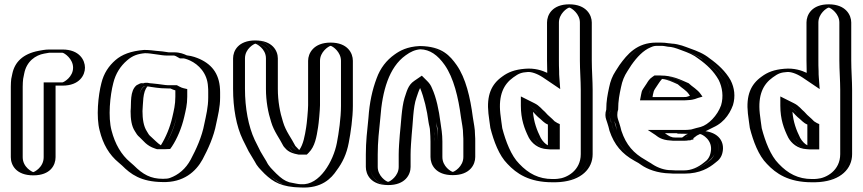

<svg xmlns="http://www.w3.org/2000/svg" viewBox="-20 -777 3990 888"><path d="M217 -50V-381H269C314 -381 353 -419 353 -464C353 -509 314 -548 269 -548H207C196 -548 184 -546 170 -543C111 -532 69 -496 57 -438L52 -413C51 -403 50 -391 50 -376V-50C50 -4 88 34 134 34C180 34 217 -4 217 -50ZM202 -50V-396H269C306 -396 338 -428 338 -464C338 -500 305 -533 269 -533H207C198 -533 186 -531 173 -528C119 -518 82 -487 72 -435L67 -411C66 -403 65 -390 65 -376V-50C65 -12 96 19 133 19C170 19 202 -12 202 -50ZM202 -50C202 -12 170 19 133 19C96 19 65 -12 65 -50V-376C65 -390 66 -403 67 -411L72 -435C82 -487 119 -518 173 -528C186 -531 198 -533 207 -533H269C305 -533 338 -500 338 -464C338 -428 306 -396 269 -396H202ZM217 -50C217 -4 180 34 134 34C88 34 50 -4 50 -50V-376C50 -391 51 -404 52 -413L57 -438C69 -496 111 -532 170 -543C183 -546 195 -548 207 -548H269C314 -548 353 -509 353 -464C353 -419 314 -381 269 -381H217ZM182 -50C182 -2 137 19 134 19C131 19 85 -2 85 -50V-376C85 -390 86 -403 87 -412L92 -437C103 -494 145 -522 184 -529C193 -531 205 -533 207 -533H269C278 -532 318 -505 318 -464C318 -421 276 -397 269 -396H182ZM237 -50V-381H269C348 -381 373 -430 373 -464C373 -498 348 -548 269 -548H207C186 -548 172 -544 159 -542C85 -528 48 -489 37 -436L32 -412C31 -403 30 -390 30 -376V-50C30 -14 54 34 134 34C214 34 237 -14 237 -50Z M811 -356V-330C811 -293 804 -268 797 -237C786 -187 766 -140 741 -103H740C739 -102 739 -102 738 -102H718C692 -111 676 -133 657 -149C649 -155 644 -164 638 -174C624 -195 619 -228 619 -263C623 -301 619 -360 645 -377C645 -378 645 -378 646 -378C649 -379 651 -379 654 -379H655C662 -378 670 -377 680 -376C704 -374 731 -368 755 -368H781C791 -363 799 -359 811 -356ZM648 -546C599 -542 565 -530 536 -504C505 -477 481 -441 469 -395C454 -337 443 -236 461 -171C477 -108 508 -56 551 -20L567 -6C608 35 652 65 733 65C754 66 773 63 788 58C837 41 872 8 896 -36C921 -84 948 -142 960 -203C968 -241 978 -280 978 -326V-350C978 -359 978 -368 977 -376C974 -441 932 -485 885 -507C870 -514 851 -522 830 -522C816 -531 801 -535 785 -535H755C754 -535 752 -535 749 -536C732 -539 712 -541 695 -542C679 -544 670 -546 648 -546ZM604 -264V-263C604 -226 608 -191 625 -166C631 -156 637 -146 648 -137C666 -121 684 -98 716 -87H741L749 -88C776 -129 799 -179 812 -234C819 -265 826 -291 826 -330V-368L815 -371C804 -374 795 -377 785 -383H755C733 -383 707 -389 681 -391C670 -392 663 -393 656 -394H654C645 -394 639 -390 634 -387C600 -359 607 -297 604 -264ZM826 -507C814 -515 800 -520 785 -520H755C737 -520 715 -526 694 -527C677 -529 671 -531 649 -531C603 -528 573 -516 546 -493C517 -468 495 -434 484 -391C469 -335 459 -236 476 -175C491 -114 520 -65 561 -31L577 -17C617 23 655 50 733 50C753 51 770 49 783 44C828 28 860 -2 883 -43C908 -90 934 -147 945 -206C953 -245 963 -282 963 -326V-350C963 -359 963 -367 962 -375C959 -434 923 -472 879 -493C864 -500 847 -507 830 -507ZM634 -387C634 -387 641 -392 642 -393C646 -394 650 -394 654 -394H656C663 -393 670 -392 681 -391C707 -389 733 -383 755 -383H785C795 -377 804 -374 815 -371L826 -368V-330C826 -291 819 -265 812 -234C799 -179 776 -129 749 -88L741 -87H716C684 -98 666 -121 648 -137C637 -146 631 -156 625 -166C608 -191 604 -226 604 -263V-264C607 -297 600 -359 634 -387ZM826 -507H830C847 -507 864 -500 879 -493C923 -472 959 -434 962 -375C963 -367 963 -359 963 -350V-326C963 -282 953 -245 945 -206C934 -147 908 -90 883 -43C860 -2 828 28 783 44C770 49 753 51 733 50C655 50 617 23 577 -17L561 -31C520 -65 491 -114 476 -175C459 -236 469 -335 484 -391C495 -434 517 -468 546 -493C573 -516 603 -528 649 -531C687 -531 721 -520 755 -520H785C800 -520 814 -515 826 -507ZM619 -263C619 -227 624 -196 638 -174C645 -163 648 -156 657 -149C677 -131 691 -112 718 -102H741C765 -140 785 -187 797 -237C804 -269 811 -293 811 -330V-356C799 -359 791 -363 781 -368H755C731 -368 704 -374 680 -376C669 -377 662 -377 654 -379C652 -379 650 -378 648 -378C618 -360 623 -304 619 -263ZM830 -522C851 -522 870 -514 885 -507C932 -485 974 -441 977 -376C978 -368 978 -359 978 -350V-326C978 -280 968 -241 960 -203C948 -142 921 -84 896 -36C872 8 837 41 788 58C773 63 754 66 733 65C652 65 608 35 567 -6L551 -20C508 -56 477 -108 461 -171C443 -236 454 -337 469 -395C481 -441 505 -477 536 -504C565 -530 599 -542 648 -546H649C672 -546 678 -544 695 -542C714 -541 741 -535 755 -535H785C802 -535 817 -529 830 -522ZM584 -263C584 -227 588 -194 604 -170C610 -160 615 -151 626 -142C643 -127 657 -103 697 -90L706 -87H744L767 -88L775 -99C800 -137 820 -185 832 -236C839 -267 846 -292 846 -330V-365L829 -369C822 -371 818 -372 809 -377L798 -383H755C744 -383 719 -388 686 -391C673 -392 672 -392 663 -394H654C644 -394 635 -393 628 -391L612 -383C579 -356 588 -299 584 -263ZM755 -520H785C785 -520 790 -520 801 -513L812 -507H830C831 -507 844 -504 859 -497C898 -479 939 -439 942 -376C943 -368 943 -359 943 -350V-326C943 -281 933 -242 925 -204C914 -144 887 -86 862 -39C839 4 805 32 766 46C758 49 748 50 734 50H733C677 50 641 30 599 -12L582 -27C541 -61 512 -111 496 -173C479 -236 489 -336 504 -393C515 -438 538 -472 567 -497C593 -520 617 -528 651 -531C681 -531 725 -520 755 -520ZM755 -368H768C776 -364 784 -361 791 -359V-330C791 -292 784 -266 777 -235C766 -187 747 -142 724 -105C708 -115 695 -130 679 -144C670 -151 665 -159 659 -170C644 -193 639 -227 639 -263C642 -296 639 -353 662 -377C691 -374 712 -368 755 -368ZM844 -521C831 -527 813 -535 785 -535H760C742 -538 720 -541 701 -542C689 -543 675 -546 649 -546H646C585 -541 544 -525 514 -499C483 -472 460 -438 449 -393C434 -336 424 -236 441 -173C456 -111 485 -61 529 -25L545 -11C584 28 631 64 732 65C828 68 886 17 917 -40C942 -87 969 -145 980 -205C988 -243 998 -281 998 -326V-350C998 -429 965 -476 904 -504C890 -510 871 -518 844 -521Z M1078 -507C1078 -552 1117 -590 1162 -590C1207 -590 1245 -552 1245 -507V-366C1245 -310 1256 -258 1269 -215C1281 -174 1304 -142 1324 -108L1325 -106C1332 -99 1344 -83 1359 -79L1369 -77H1376C1401 -102 1409 -145 1416 -189C1419 -204 1425 -272 1425 -290V-496C1425 -541 1464 -580 1509 -580C1554 -580 1592 -541 1592 -496V-287C1592 -232 1582 -161 1573 -115C1563 -61 1543 -21 1516 15C1488 56 1440 95 1371 90C1345 90 1323 83 1301 79C1268 69 1250 55 1226 32C1206 10 1191 -2 1178 -28C1170 -42 1159 -60 1151 -73L1124 -127C1094 -191 1078 -276 1078 -366ZM1093 -507C1093 -544 1125 -575 1162 -575C1199 -575 1230 -544 1230 -507V-366C1230 -308 1241 -255 1255 -211C1269 -165 1295 -132 1313 -97C1323 -87 1336 -68 1356 -64L1368 -62H1382C1416 -89 1424 -140 1431 -186C1434 -203 1440 -269 1440 -290V-496C1440 -532 1473 -565 1509 -565C1545 -565 1577 -533 1577 -496V-287C1577 -233 1567 -164 1558 -118C1548 -66 1530 -29 1504 6C1478 45 1435 80 1372 75H1371C1348 75 1327 68 1305 64C1275 55 1260 43 1237 21C1215 -2 1203 -11 1191 -35C1183 -50 1171 -68 1164 -80L1137 -134C1108 -195 1093 -278 1093 -366ZM1093 -507V-366C1093 -278 1108 -195 1137 -134L1164 -80C1171 -68 1183 -50 1191 -35C1203 -11 1215 -2 1237 21C1260 43 1275 55 1305 64C1327 68 1348 75 1371 75H1372C1435 80 1478 45 1504 6C1530 -29 1548 -66 1558 -118C1567 -164 1577 -233 1577 -287V-496C1577 -533 1545 -565 1509 -565C1473 -565 1440 -532 1440 -496V-290C1440 -269 1434 -203 1431 -186C1424 -140 1416 -89 1382 -62H1368L1356 -64C1332 -70 1319 -91 1313 -97C1295 -132 1269 -165 1255 -211C1241 -255 1230 -308 1230 -366V-507C1230 -544 1198 -575 1161 -575C1124 -575 1093 -544 1093 -507ZM1078 -507V-366C1078 -276 1094 -191 1124 -127L1151 -73C1158 -60 1170 -42 1178 -28C1192 0 1205 10 1226 32C1262 66 1303 90 1371 90C1440 95 1488 56 1516 15C1544 -22 1563 -61 1573 -115C1582 -161 1592 -232 1592 -287V-496C1592 -541 1554 -580 1509 -580C1464 -580 1425 -541 1425 -496V-290C1425 -271 1419 -205 1416 -189C1409 -144 1401 -102 1376 -77H1369L1359 -79C1342 -84 1332 -98 1325 -106C1306 -143 1282 -173 1269 -215C1256 -258 1245 -310 1245 -366V-507C1245 -552 1206 -590 1161 -590C1116 -590 1078 -552 1078 -507ZM1113 -507C1113 -553 1157 -575 1161 -575C1165 -575 1210 -553 1210 -507V-366C1210 -309 1220 -256 1234 -213C1247 -169 1273 -137 1291 -101C1297 -95 1307 -75 1343 -66L1361 -62H1399L1408 -71C1437 -100 1444 -144 1451 -188C1454 -204 1460 -271 1460 -290V-496C1460 -537 1499 -563 1509 -565C1520 -563 1557 -536 1557 -496V-287C1557 -232 1547 -162 1538 -116C1522 -32 1458 81 1374 75H1371C1360 75 1344 71 1318 66C1296 59 1281 48 1258 26C1237 4 1224 -6 1212 -31C1204 -45 1192 -63 1185 -76L1158 -130C1129 -192 1113 -277 1113 -366ZM1058 -507V-366C1058 -277 1073 -193 1103 -131L1130 -77C1138 -64 1149 -46 1157 -32C1170 -6 1182 4 1204 27C1245 66 1284 88 1369 90C1468 96 1513 47 1537 11C1564 -25 1583 -64 1593 -117C1602 -163 1612 -233 1612 -287V-496C1612 -531 1588 -580 1509 -580C1430 -580 1405 -530 1405 -496V-290C1405 -270 1399 -204 1396 -188C1390 -150 1383 -109 1364 -83C1356 -91 1351 -97 1346 -102C1328 -138 1302 -169 1289 -213C1275 -256 1265 -309 1265 -366V-507C1265 -542 1240 -590 1161 -590C1082 -590 1058 -542 1058 -507Z M1776 79C1821 79 1859 40 1859 -5V-63C1859 -89 1862 -127 1864 -152C1870 -204 1873 -278 1886 -322C1896 -350 1903 -380 1925 -395C1933 -387 1939 -378 1944 -366C1963 -324 1975 -265 1982 -211C1985 -195 1989 -183 1989 -169C1990 -163 1990 -155 1990 -146C1991 -137 1991 -130 1991 -123V-51C1991 -5 2029 33 2074 33C2119 33 2158 -5 2158 -51V-123C2158 -132 2158 -141 2157 -152C2157 -186 2151 -205 2147 -235C2135 -328 2114 -419 2071 -480C2039 -526 1998 -564 1922 -564C1882 -562 1850 -549 1826 -529C1788 -502 1761 -466 1743 -418C1722 -364 1709 -305 1704 -232C1698 -175 1692 -122 1692 -63V-5C1692 40 1731 79 1776 79ZM2143 -123V-51C2143 -14 2111 18 2074 18C2037 18 2006 -13 2006 -51V-123C2006 -156 2001 -188 1997 -213C1990 -268 1978 -329 1958 -372C1952 -387 1945 -397 1936 -406L1927 -414L1917 -407C1888 -388 1881 -353 1872 -327C1856 -281 1855 -204 1849 -153C1847 -127 1844 -90 1844 -63V-5C1844 32 1812 64 1775 64C1738 64 1707 32 1707 -5V-63C1707 -121 1713 -173 1719 -231C1724 -303 1737 -360 1757 -413C1774 -459 1800 -492 1835 -517C1859 -534 1884 -547 1922 -549C1993 -549 2028 -515 2059 -471C2099 -413 2120 -325 2132 -233C2136 -202 2142 -184 2142 -152C2143 -142 2143 -131 2143 -123ZM2142 -152C2142 -184 2136 -202 2132 -233C2120 -325 2099 -413 2059 -471C2028 -515 1993 -549 1922 -549C1885 -547 1857 -535 1835 -517C1800 -492 1774 -459 1757 -413C1737 -360 1724 -303 1719 -231C1713 -173 1707 -121 1707 -63V-5C1707 32 1738 64 1775 64C1812 64 1844 32 1844 -5V-63C1844 -90 1847 -127 1849 -153C1855 -205 1858 -278 1872 -326C1880 -353 1889 -388 1917 -407L1927 -414L1936 -406C1945 -397 1952 -387 1958 -372C1978 -329 1990 -268 1997 -213C1999 -199 2004 -188 2004 -170C2005 -159 2006 -136 2006 -123V-51C2006 -13 2037 18 2074 18C2111 18 2143 -14 2143 -51V-123C2143 -131 2143 -142 2142 -152ZM1989 -170C1989 -185 1985 -194 1982 -211C1975 -265 1963 -324 1944 -366C1938 -380 1933 -387 1925 -395C1903 -380 1896 -351 1886 -322C1871 -280 1870 -204 1864 -152C1862 -127 1859 -89 1859 -63V-5C1859 40 1820 79 1775 79C1730 79 1692 40 1692 -5V-63C1692 -122 1698 -175 1704 -232C1709 -305 1722 -364 1743 -418C1761 -466 1788 -502 1826 -529C1851 -547 1880 -562 1922 -564C1999 -564 2039 -526 2071 -480C2114 -418 2135 -328 2147 -235C2151 -205 2157 -186 2157 -152C2158 -142 2158 -131 2158 -123V-51C2158 -5 2119 33 2074 33C2029 33 1991 -5 1991 -51V-123C1991 -135 1989 -160 1989 -170ZM1775 64C1766 63 1727 37 1727 -5V-63C1727 -121 1733 -173 1739 -231C1748 -357 1779 -466 1856 -521C1879 -538 1900 -547 1924 -549C1968 -548 2004 -523 2037 -476C2078 -417 2100 -327 2112 -234C2116 -204 2122 -185 2122 -152C2123 -141 2123 -132 2123 -123V-51C2123 -6 2080 18 2074 18C2067 17 2026 -6 2026 -51V-123C2026 -157 2021 -185 2017 -212C2010 -267 1998 -326 1978 -369C1973 -382 1966 -392 1957 -401L1931 -427L1896 -403C1866 -383 1861 -352 1851 -324C1837 -278 1835 -205 1829 -153C1827 -127 1824 -89 1824 -63V-5C1824 37 1784 63 1775 64ZM2178 -123C2178 -131 2178 -142 2177 -152C2177 -185 2171 -204 2167 -234C2155 -327 2134 -416 2092 -476C2062 -518 2025 -563 1923 -564H1920C1863 -561 1830 -543 1805 -525C1767 -498 1739 -462 1722 -415C1702 -362 1689 -304 1684 -231C1678 -173 1672 -121 1672 -63V-5C1672 30 1695 79 1775 79C1855 79 1879 30 1879 -5V-63C1879 -89 1882 -127 1884 -153C1890 -205 1890 -281 1906 -325C1911 -340 1916 -356 1923 -370C1941 -326 1955 -268 1962 -212C1964 -197 1969 -186 1969 -169C1970 -159 1971 -135 1971 -123V-51C1971 -16 1994 33 2074 33C2154 33 2178 -16 2178 -51Z M2535 66C2447 66 2392 32 2349 -14C2309 -54 2285 -121 2268 -183C2264 -206 2263 -224 2259 -251C2250 -338 2273 -391 2324 -427C2352 -447 2374 -456 2414 -459C2457 -463 2493 -445 2520 -427L2532 -419C2531 -428 2531 -438 2531 -448C2530 -465 2530 -482 2530 -497V-673C2530 -718 2568 -757 2613 -757C2658 -757 2697 -718 2697 -673V-497C2697 -484 2697 -469 2698 -453C2698 -422 2701 -391 2701 -362V-64C2701 24 2626 66 2535 66ZM2534 -197C2526 -200 2519 -205 2513 -210L2502 -221C2493 -228 2486 -235 2481 -240L2468 -254C2454 -265 2441 -281 2424 -290V-288C2424 -227 2439 -184 2460 -143C2471 -124 2485 -111 2506 -104C2510 -103 2514 -102 2518 -102C2523 -101 2529 -101 2534 -101ZM2686 -362C2686 -401 2682 -454 2682 -497V-673C2682 -709 2649 -742 2613 -742C2577 -742 2545 -710 2545 -673V-497C2545 -482 2545 -466 2546 -448C2546 -438 2546 -429 2547 -420L2549 -390L2512 -415C2486 -432 2453 -447 2415 -444C2377 -441 2359 -434 2333 -415C2287 -382 2265 -336 2274 -253C2278 -226 2279 -208 2283 -186C2299 -126 2324 -60 2360 -24C2402 20 2451 51 2535 51C2545 51 2555 51 2564 50C2632 45 2686 3 2686 -64ZM2523 -221 2512 -232C2504 -239 2496 -246 2492 -250L2478 -265C2466 -275 2452 -292 2431 -303L2409 -314V-288C2409 -224 2426 -179 2447 -136C2464 -106 2489 -86 2534 -86H2549V-207C2540 -211 2529 -216 2523 -221ZM2686 -362V-64C2686 3 2632 45 2564 50C2555 51 2545 51 2535 51C2451 51 2402 20 2360 -24C2324 -60 2299 -126 2283 -186C2279 -208 2278 -226 2274 -253C2265 -336 2287 -382 2333 -415C2359 -434 2377 -441 2415 -444C2453 -447 2486 -432 2512 -415L2549 -390L2547 -420C2546 -429 2546 -438 2546 -448C2545 -466 2545 -482 2545 -497V-673C2545 -710 2577 -742 2613 -742C2649 -742 2682 -709 2682 -673V-497C2682 -454 2686 -401 2686 -362ZM2549 -207V-86H2534C2489 -86 2463 -106 2447 -136C2426 -179 2409 -224 2409 -288V-314L2431 -303C2452 -292 2466 -275 2478 -265L2492 -250C2496 -246 2504 -239 2512 -232L2523 -221C2529 -216 2540 -211 2549 -207ZM2701 -64V-362C2701 -402 2697 -455 2697 -497V-673C2697 -718 2658 -757 2613 -757C2568 -757 2530 -718 2530 -673V-497C2530 -474 2530 -442 2532 -419L2520 -427C2493 -445 2457 -463 2414 -459C2374 -456 2351 -447 2324 -427C2273 -391 2250 -338 2259 -251C2263 -224 2264 -207 2268 -183C2284 -122 2309 -54 2349 -14C2392 32 2447 66 2535 66C2625 66 2701 24 2701 -64ZM2460 -143C2439 -186 2424 -227 2424 -288V-290C2441 -281 2454 -266 2468 -254L2481 -240C2486 -235 2494 -227 2502 -221L2513 -210C2519 -205 2526 -200 2534 -197V-101C2495 -101 2475 -117 2460 -143ZM2666 -362V-64C2666 12 2601 47 2559 50C2551 51 2544 51 2535 51C2472 51 2424 26 2381 -20C2344 -57 2319 -123 2303 -184C2299 -207 2298 -225 2294 -252C2285 -337 2309 -387 2354 -419C2380 -438 2392 -442 2421 -444C2437 -445 2462 -438 2491 -419L2571 -365L2567 -419C2566 -428 2566 -438 2566 -448C2565 -466 2565 -482 2565 -497V-673C2565 -713 2602 -740 2613 -742C2624 -740 2662 -713 2662 -673V-497C2662 -454 2666 -403 2666 -362ZM2558 -208C2554 -210 2549 -213 2545 -216L2534 -227C2526 -234 2518 -241 2513 -246L2500 -260C2487 -270 2476 -288 2451 -300L2389 -331V-288C2389 -226 2405 -182 2426 -140C2440 -115 2468 -89 2512 -87C2521 -86 2526 -86 2534 -86H2569V-203ZM2511 -440C2488 -451 2453 -463 2408 -459C2360 -455 2330 -443 2303 -423C2252 -387 2230 -336 2239 -252C2243 -225 2244 -209 2248 -185C2264 -123 2288 -58 2327 -19C2369 26 2427 66 2535 66C2547 66 2558 66 2570 65C2668 57 2721 4 2721 -64V-362C2721 -402 2717 -454 2717 -497V-673C2717 -707 2692 -757 2613 -757C2534 -757 2510 -708 2510 -673V-497C2510 -480 2511 -460 2511 -440ZM2514 -201V-105C2502 -111 2490 -123 2481 -139C2463 -175 2449 -212 2445 -260L2446 -259L2459 -245C2464 -240 2472 -232 2480 -226L2492 -215C2498 -210 2504 -205 2514 -201Z M3064 -410C3054 -411 3042 -413 3032 -413H3026C3018 -408 3010 -395 3005 -387L2989 -363C2983 -354 2983 -350 2980 -338L2978 -328H3136C3144 -328 3151 -328 3158 -329C3169 -329 3178 -333 3188 -336C3175 -356 3153 -366 3136 -383C3114 -392 3091 -403 3067 -409C3066 -410 3065 -410 3064 -410ZM3186 -164 3174 -158C3167 -152 3161 -149 3153 -143C3152 -143 3152 -143 3152 -142C3149 -141 3146 -141 3144 -141H3103C3100 -141 3094 -141 3087 -142C3065 -142 3054 -152 3040 -161H3136C3154 -161 3170 -162 3186 -164ZM3220 -172C3270 -171 3314 -128 3302 -72C3297 -49 3286 -32 3267 -19C3238 5 3199 26 3145 26H3103C3098 26 3091 26 3082 25C3026 25 2989 3 2954 -18L2936 -29C2878 -61 2842 -102 2819 -170C2816 -182 2813 -193 2809 -206C2803 -219 2800 -232 2800 -245C2800 -254 2801 -262 2804 -271C2804 -311 2810 -341 2817 -374C2823 -405 2833 -428 2848 -452L2866 -480C2892 -517 2921 -551 2964 -569C2981 -576 2998 -580 3015 -580H3035C3044 -580 3054 -579 3063 -578L3077 -576C3108 -574 3129 -565 3154 -556C3187 -544 3215 -533 3241 -512C3280 -484 3314 -453 3338 -410C3356 -375 3363 -330 3350 -288C3333 -239 3292 -193 3241 -178ZM3145 -396C3162 -379 3184 -368 3200 -344L3212 -327L3192 -322C3183 -319 3174 -314 3159 -314C3153 -313 3144 -313 3136 -313H2960L2965 -341C2967 -352 2970 -360 2977 -371L2992 -395C2998 -405 3008 -419 3021 -428H3032C3077 -428 3112 -410 3145 -396ZM3184 -179 3271 -190 3182 -145C3177 -141 3173 -139 3167 -135V-130L3155 -127C3151 -126 3148 -126 3144 -126H3103C3099 -126 3094 -126 3086 -127C3060 -127 3044 -141 3032 -149L2990 -176H3136C3153 -176 3169 -177 3184 -179ZM3083 10H3082C3039 10 3002 -4 2976 -21C2970 -25 2966 -28 2961 -31L2944 -42C2889 -73 2854 -110 2833 -174C2830 -187 2827 -197 2823 -210C2820 -222 2815 -232 2815 -245C2815 -253 2817 -261 2819 -269V-271C2819 -310 2825 -338 2832 -371C2838 -401 2846 -422 2861 -444L2878 -472C2904 -509 2931 -539 2970 -555C2985 -562 3000 -565 3015 -565H3035C3044 -565 3052 -564 3061 -563L3075 -561C3103 -559 3123 -551 3149 -542C3182 -530 3208 -520 3232 -500C3270 -473 3303 -443 3325 -403C3341 -370 3347 -331 3336 -293C3319 -247 3282 -205 3237 -192C3197 -181 3156 -170 3116 -159L3220 -157C3265 -156 3296 -119 3287 -75C3283 -55 3274 -42 3258 -31C3230 -8 3195 11 3145 11H3103C3098 11 3091 11 3083 10ZM3067 -425C3053 -426 3046 -428 3032 -428H3021C3008 -419 2998 -405 2992 -395L2977 -371C2970 -360 2967 -352 2965 -341L2960 -313H3136C3144 -313 3153 -313 3159 -314C3174 -314 3183 -319 3192 -322L3212 -327L3200 -344C3183 -369 3160 -381 3145 -396C3123 -405 3099 -416 3073 -423C3068 -425 3067 -425 3067 -425ZM3184 -179C3169 -177 3153 -176 3136 -176H2990L3032 -149C3044 -141 3060 -127 3086 -127C3094 -126 3099 -126 3103 -126H3144C3148 -126 3151 -126 3155 -127L3167 -130V-135C3173 -139 3177 -141 3182 -145L3271 -190ZM2815 -245C2815 -234 2818 -223 2823 -212C2829 -200 2830 -187 2833 -174C2854 -110 2889 -73 2944 -42L2961 -31C2966 -28 2970 -25 2976 -21C3002 -4 3039 10 3082 10H3083C3091 11 3098 11 3103 11H3145C3195 11 3229 -8 3257 -31C3272 -44 3283 -54 3287 -75C3296 -119 3265 -156 3220 -157L3116 -159C3156 -170 3197 -181 3237 -192C3282 -205 3319 -247 3336 -293C3347 -331 3341 -370 3325 -403C3303 -442 3270 -473 3232 -500C3206 -519 3183 -530 3149 -542C3123 -551 3103 -559 3075 -561L3061 -563C3052 -564 3044 -565 3035 -565H3015C3000 -565 2985 -562 2970 -555C2931 -539 2904 -509 2878 -472L2861 -444C2846 -422 2838 -401 2832 -371C2825 -338 2819 -310 2819 -271V-269C2817 -261 2815 -253 2815 -245ZM3136 -328H2978L2980 -338C2982 -349 2983 -355 2989 -363L3005 -387C3010 -395 3017 -406 3026 -413H3032C3044 -413 3052 -411 3066 -410L3068 -409C3092 -403 3114 -392 3136 -383C3156 -364 3175 -355 3188 -336C3170 -330 3159 -328 3136 -328ZM3103 -141H3144C3146 -141 3148 -141 3152 -142C3153 -142 3151 -143 3152 -143C3160 -148 3168 -153 3174 -158L3186 -164C3170 -162 3154 -161 3136 -161H3040C3053 -152 3066 -142 3087 -142C3095 -142 3099 -141 3103 -141ZM3082 25C3092 26 3097 26 3103 26H3145C3199 26 3239 5 3267 -19C3286 -32 3297 -49 3302 -72C3313 -128 3272 -170 3220 -172L3241 -178C3292 -193 3332 -238 3350 -288C3365 -329 3355 -375 3338 -410C3314 -452 3279 -485 3241 -512C3214 -534 3187 -544 3154 -556C3129 -565 3107 -574 3077 -576L3063 -578C3054 -579 3044 -580 3035 -580H3015C2998 -580 2981 -576 2964 -569C2921 -551 2893 -517 2866 -480L2848 -452C2832 -428 2823 -405 2817 -374C2810 -341 2804 -311 2804 -271C2802 -263 2800 -254 2800 -245C2800 -228 2806 -216 2809 -206C2813 -192 2816 -183 2819 -170C2842 -103 2878 -61 2936 -29L2954 -18C2959 -15 2962 -13 2968 -9C2995 10 3036 25 3082 25ZM3032 -428H3007L2997 -421C2983 -412 2976 -399 2971 -391L2955 -367C2948 -357 2947 -350 2945 -339L2940 -313H3136C3145 -313 3156 -313 3163 -314C3191 -315 3203 -323 3208 -324L3229 -330L3222 -340C3206 -364 3181 -376 3165 -392C3127 -408 3092 -428 3032 -428ZM3187 -138C3192 -141 3197 -146 3203 -150L3289 -193L3176 -178C3164 -176 3151 -176 3136 -176H2976L3011 -153C3020 -147 3036 -129 3083 -127C3090 -126 3096 -126 3103 -126H3144C3153 -126 3160 -127 3165 -128H3173L3176 -130L3187 -132ZM3085 10H3082C3055 10 3024 0 2998 -17C2993 -21 2987 -24 2982 -27L2964 -38C2911 -68 2876 -106 2854 -172C2851 -185 2848 -195 2844 -208C2840 -221 2835 -231 2835 -245C2835 -253 2836 -262 2839 -270V-271C2839 -311 2845 -340 2852 -373C2858 -403 2867 -425 2882 -448L2900 -476C2926 -513 2955 -544 2989 -558C3002 -564 3010 -565 3015 -565H3035C3040 -565 3046 -565 3052 -564L3069 -561C3089 -560 3102 -556 3131 -545C3164 -533 3187 -524 3211 -505C3249 -478 3281 -448 3304 -407C3321 -373 3327 -330 3315 -290C3298 -242 3256 -200 3221 -190C3215 -188 3208 -187 3201 -185L3109 -159L3218 -157C3226 -157 3279 -130 3267 -73C3263 -51 3252 -36 3237 -26C3208 -2 3176 11 3145 11H3103C3101 11 3091 10 3085 10ZM3115 -387C3135 -368 3154 -360 3167 -340L3171 -334C3153 -328 3156 -328 3136 -328H2998L3000 -340C3002 -351 3004 -358 3010 -367L3026 -391C3030 -397 3036 -406 3042 -412C3069 -409 3090 -398 3115 -387ZM3055 -161H3136C3148 -161 3160 -161 3170 -162L3153 -154C3148 -150 3142 -146 3135 -141H3103C3084 -141 3075 -147 3055 -161ZM3079 25C3090 26 3095 26 3103 26H3145C3218 26 3260 -1 3288 -24C3308 -38 3318 -53 3322 -74C3331 -117 3309 -167 3227 -172C3237 -175 3248 -177 3257 -180C3319 -198 3353 -244 3370 -291C3382 -331 3377 -371 3359 -406C3336 -447 3300 -480 3262 -507C3235 -529 3205 -541 3171 -553C3148 -561 3124 -573 3084 -576L3072 -577C3060 -579 3048 -580 3035 -580H3015C2926 -580 2881 -526 2845 -476L2827 -448C2812 -425 2803 -402 2797 -372C2790 -339 2784 -310 2784 -271V-270C2781 -261 2780 -253 2780 -245C2780 -230 2786 -219 2789 -208C2793 -195 2796 -186 2799 -172C2821 -107 2856 -66 2915 -33L2933 -23C2938 -20 2940 -18 2946 -14C2973 5 3020 24 3079 25Z M3735 66C3647 66 3592 32 3549 -14C3509 -54 3485 -121 3468 -183C3464 -206 3463 -224 3459 -251C3450 -338 3473 -391 3524 -427C3552 -447 3574 -456 3614 -459C3657 -463 3693 -445 3720 -427L3732 -419C3731 -428 3731 -438 3731 -448C3730 -465 3730 -482 3730 -497V-673C3730 -718 3768 -757 3813 -757C3858 -757 3897 -718 3897 -673V-497C3897 -484 3897 -469 3898 -453C3898 -422 3901 -391 3901 -362V-64C3901 24 3826 66 3735 66ZM3734 -197C3726 -200 3719 -205 3713 -210L3702 -221C3693 -228 3686 -235 3681 -240L3668 -254C3654 -265 3641 -281 3624 -290V-288C3624 -227 3639 -184 3660 -143C3671 -124 3685 -111 3706 -104C3710 -103 3714 -102 3718 -102C3723 -101 3729 -101 3734 -101ZM3886 -362C3886 -401 3882 -454 3882 -497V-673C3882 -709 3849 -742 3813 -742C3777 -742 3745 -710 3745 -673V-497C3745 -482 3745 -466 3746 -448C3746 -438 3746 -429 3747 -420L3749 -390L3712 -415C3686 -432 3653 -447 3615 -444C3577 -441 3559 -434 3533 -415C3487 -382 3465 -336 3474 -253C3478 -226 3479 -208 3483 -186C3499 -126 3524 -60 3560 -24C3602 20 3651 51 3735 51C3745 51 3755 51 3764 50C3832 45 3886 3 3886 -64ZM3723 -221 3712 -232C3704 -239 3696 -246 3692 -250L3678 -265C3666 -275 3652 -292 3631 -303L3609 -314V-288C3609 -224 3626 -179 3647 -136C3664 -106 3689 -86 3734 -86H3749V-207C3740 -211 3729 -216 3723 -221ZM3886 -362V-64C3886 3 3832 45 3764 50C3755 51 3745 51 3735 51C3651 51 3602 20 3560 -24C3524 -60 3499 -126 3483 -186C3479 -208 3478 -226 3474 -253C3465 -336 3487 -382 3533 -415C3559 -434 3577 -441 3615 -444C3653 -447 3686 -432 3712 -415L3749 -390L3747 -420C3746 -429 3746 -438 3746 -448C3745 -466 3745 -482 3745 -497V-673C3745 -710 3777 -742 3813 -742C3849 -742 3882 -709 3882 -673V-497C3882 -454 3886 -401 3886 -362ZM3749 -207V-86H3734C3689 -86 3663 -106 3647 -136C3626 -179 3609 -224 3609 -288V-314L3631 -303C3652 -292 3666 -275 3678 -265L3692 -250C3696 -246 3704 -239 3712 -232L3723 -221C3729 -216 3740 -211 3749 -207ZM3901 -64V-362C3901 -402 3897 -455 3897 -497V-673C3897 -718 3858 -757 3813 -757C3768 -757 3730 -718 3730 -673V-497C3730 -474 3730 -442 3732 -419L3720 -427C3693 -445 3657 -463 3614 -459C3574 -456 3551 -447 3524 -427C3473 -391 3450 -338 3459 -251C3463 -224 3464 -207 3468 -183C3484 -122 3509 -54 3549 -14C3592 32 3647 66 3735 66C3825 66 3901 24 3901 -64ZM3660 -143C3639 -186 3624 -227 3624 -288V-290C3641 -281 3654 -266 3668 -254L3681 -240C3686 -235 3694 -227 3702 -221L3713 -210C3719 -205 3726 -200 3734 -197V-101C3695 -101 3675 -117 3660 -143ZM3866 -362V-64C3866 12 3801 47 3759 50C3751 51 3744 51 3735 51C3672 51 3624 26 3581 -20C3544 -57 3519 -123 3503 -184C3499 -207 3498 -225 3494 -252C3485 -337 3509 -387 3554 -419C3580 -438 3592 -442 3621 -444C3637 -445 3662 -438 3691 -419L3771 -365L3767 -419C3766 -428 3766 -438 3766 -448C3765 -466 3765 -482 3765 -497V-673C3765 -713 3802 -740 3813 -742C3824 -740 3862 -713 3862 -673V-497C3862 -454 3866 -403 3866 -362ZM3758 -208C3754 -210 3749 -213 3745 -216L3734 -227C3726 -234 3718 -241 3713 -246L3700 -260C3687 -270 3676 -288 3651 -300L3589 -331V-288C3589 -226 3605 -182 3626 -140C3640 -115 3668 -89 3712 -87C3721 -86 3726 -86 3734 -86H3769V-203ZM3711 -440C3688 -451 3653 -463 3608 -459C3560 -455 3530 -443 3503 -423C3452 -387 3430 -336 3439 -252C3443 -225 3444 -209 3448 -185C3464 -123 3488 -58 3527 -19C3569 26 3627 66 3735 66C3747 66 3758 66 3770 65C3868 57 3921 4 3921 -64V-362C3921 -402 3917 -454 3917 -497V-673C3917 -707 3892 -757 3813 -757C3734 -757 3710 -708 3710 -673V-497C3710 -480 3711 -460 3711 -440ZM3714 -201V-105C3702 -111 3690 -123 3681 -139C3663 -175 3649 -212 3645 -260L3646 -259L3659 -245C3664 -240 3672 -232 3680 -226L3692 -215C3698 -210 3704 -205 3714 -201Z"/></svg>

Font: Blanket
Style: Black
Weight: 900
Foundry: Cannot Into Space Fonts
Version: Version 0.9